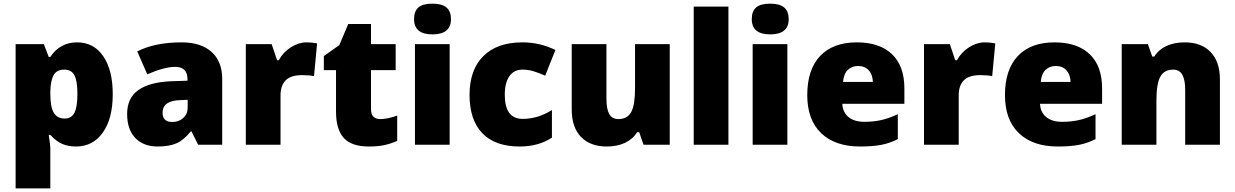

<svg xmlns="http://www.w3.org/2000/svg" viewBox="-20 -796 6793 1056"><path d="M397.9 9.8Q356 9.8 322.8 -4.2Q289.6 -18.1 256.8 -54.2H248Q256.8 3.9 256.8 18.1V240.2H65.9V-553.2H221.2L248 -482.9H256.8Q310.1 -563 403.8 -563Q495.6 -563 547.9 -486.8Q600.1 -410.6 600.1 -277.8Q600.1 -144 545.7 -67.1Q491.2 9.8 397.9 9.8ZM334 -413.1Q292 -413.1 275.1 -383.1Q258.3 -353 256.8 -293.9V-278.8Q256.8 -207.5 275.9 -175.8Q294.9 -144 335.9 -144Q372.6 -144 389.2 -175.5Q405.8 -207 405.8 -279.8Q405.8 -351.1 389.2 -382.1Q372.6 -413.1 334 -413.1Z M1069.8 0 1033.2 -73.2H1029.3Q990.7 -25.4 950.7 -7.8Q910.6 9.8 847.2 9.8Q769 9.8 724.1 -37.1Q679.2 -84 679.2 -168.9Q679.2 -257.3 740.7 -300.5Q802.2 -343.8 918.9 -349.1L1011.2 -352.1V-359.9Q1011.2 -428.2 943.8 -428.2Q883.3 -428.2 790 -387.2L734.9 -513.2Q831.5 -563 979 -563Q1085.4 -563 1143.8 -510.3Q1202.1 -457.5 1202.1 -362.8V0ZM928.2 -125Q962.9 -125 987.5 -147Q1012.2 -168.9 1012.2 -204.1V-247.1L968.3 -245.1Q874 -241.7 874 -175.8Q874 -125 928.2 -125Z M1666 -563Q1690.9 -563 1713.4 -559.1L1724.1 -557.1L1707 -377Q1683.6 -382.8 1642.1 -382.8Q1579.6 -382.8 1551.3 -354.2Q1522.9 -325.7 1522.9 -272V0H1332V-553.2H1474.1L1503.9 -464.8H1513.2Q1537.1 -508.8 1579.8 -535.9Q1622.6 -563 1666 -563Z M2072.3 -141.1Q2110.8 -141.1 2164.6 -160.2V-21Q2126 -4.4 2091.1 2.7Q2056.2 9.8 2009.3 9.8Q1913.1 9.8 1870.6 -37.4Q1828.1 -84.5 1828.1 -182.1V-410.2H1761.2V-487.8L1846.2 -547.9L1895.5 -664.1H2020.5V-553.2H2156.2V-410.2H2020.5V-194.8Q2020.5 -141.1 2072.3 -141.1Z M2453.1 0H2262.2V-553.2H2453.1ZM2257.3 -690.9Q2257.3 -733.9 2281.2 -754.9Q2305.2 -775.9 2358.4 -775.9Q2411.6 -775.9 2436 -754.4Q2460.4 -732.9 2460.4 -690.9Q2460.4 -606.9 2358.4 -606.9Q2257.3 -606.9 2257.3 -690.9Z M2838.4 9.8Q2702.6 9.8 2632.6 -63.5Q2562.5 -136.7 2562.5 -273.9Q2562.5 -411.6 2638.2 -487.3Q2713.9 -563 2853.5 -563Q2949.7 -563 3034.7 -521L2978.5 -379.9Q2943.8 -395 2914.6 -404.1Q2885.3 -413.1 2853.5 -413.1Q2807.1 -413.1 2781.7 -377Q2756.3 -340.8 2756.3 -274.9Q2756.3 -142.1 2854.5 -142.1Q2938.5 -142.1 3015.6 -190.9V-39.1Q2941.9 9.8 2838.4 9.8Z M3519.5 0 3495.6 -68.8H3484.4Q3460.4 -30.8 3417.7 -10.5Q3375 9.8 3317.4 9.8Q3226.1 9.8 3175.3 -43.2Q3124.5 -96.2 3124.5 -192.9V-553.2H3315.4V-251Q3315.4 -196.8 3330.8 -168.9Q3346.2 -141.1 3381.3 -141.1Q3430.7 -141.1 3451.7 -179.9Q3472.7 -218.8 3472.7 -311V-553.2H3663.6V0Z M3986.3 0H3795.4V-759.8H3986.3Z M4310.5 0H4119.6V-553.2H4310.5ZM4114.7 -690.9Q4114.7 -733.9 4138.7 -754.9Q4162.6 -775.9 4215.8 -775.9Q4269 -775.9 4293.5 -754.4Q4317.9 -732.9 4317.9 -690.9Q4317.9 -606.9 4215.8 -606.9Q4114.7 -606.9 4114.7 -690.9Z M4710.9 9.8Q4572.8 9.8 4496.3 -63.7Q4419.9 -137.2 4419.9 -272.9Q4419.9 -413.1 4490.7 -488Q4561.5 -563 4692.9 -563Q4817.9 -563 4886 -497.8Q4954.1 -432.6 4954.1 -310.1V-225.1H4612.8Q4614.7 -178.7 4646.7 -152.3Q4678.7 -126 4733.9 -126Q4784.2 -126 4826.4 -135.5Q4868.7 -145 4918 -168V-30.8Q4873 -7.8 4825.2 1Q4777.3 9.8 4710.9 9.8ZM4699.7 -433.1Q4666 -433.1 4643.3 -411.9Q4620.6 -390.6 4616.7 -345.2H4780.8Q4779.8 -385.3 4758.1 -409.2Q4736.3 -433.1 4699.7 -433.1Z M5396 -563Q5420.9 -563 5443.4 -559.1L5454.1 -557.1L5437 -377Q5413.6 -382.8 5372.1 -382.8Q5309.6 -382.8 5281.2 -354.2Q5252.9 -325.7 5252.9 -272V0H5062V-553.2H5204.1L5233.9 -464.8H5243.2Q5267.1 -508.8 5309.8 -535.9Q5352.5 -563 5396 -563Z M5798.3 9.8Q5660.2 9.8 5583.7 -63.7Q5507.3 -137.2 5507.3 -272.9Q5507.3 -413.1 5578.1 -488Q5648.9 -563 5780.3 -563Q5905.3 -563 5973.4 -497.8Q6041.5 -432.6 6041.5 -310.1V-225.1H5700.2Q5702.1 -178.7 5734.1 -152.3Q5766.1 -126 5821.3 -126Q5871.6 -126 5913.8 -135.5Q5956.1 -145 6005.4 -168V-30.8Q5960.4 -7.8 5912.6 1Q5864.7 9.8 5798.3 9.8ZM5787.1 -433.1Q5753.4 -433.1 5730.7 -411.9Q5708 -390.6 5704.1 -345.2H5868.2Q5867.2 -385.3 5845.5 -409.2Q5823.7 -433.1 5787.1 -433.1Z M6498.5 0V-301.8Q6498.5 -356.9 6482.7 -385Q6466.8 -413.1 6431.6 -413.1Q6383.3 -413.1 6361.8 -374.5Q6340.3 -335.9 6340.3 -242.2V0H6149.4V-553.2H6293.5L6317.4 -484.9H6328.6Q6353 -523.9 6396.2 -543.5Q6439.5 -563 6495.6 -563Q6587.4 -563 6638.4 -509.8Q6689.5 -456.5 6689.5 -359.9V0Z"/></svg>

Font: OpenSans-ExtraBold
Style: Regular
Weight: 800
Foundry: Ascender Corporation
Version: Version 1.10